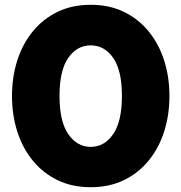

<svg xmlns="http://www.w3.org/2000/svg" viewBox="-20 -770 756 800"><path d="M358 10Q280 10 219.5 -19.5Q159 -49 116.5 -101Q74 -153 52 -222Q30 -291 30 -370Q30 -449 52 -518Q74 -587 116.5 -639Q159 -691 219.5 -720.5Q280 -750 358 -750Q436 -750 496.5 -720.5Q557 -691 599.5 -639Q642 -587 664 -518Q686 -449 686 -370Q686 -291 664 -222Q642 -153 599.5 -101Q557 -49 496.5 -19.5Q436 10 358 10ZM358 -158Q415 -158 451.5 -211Q488 -264 488 -370Q488 -477 451.5 -529Q415 -581 358 -581Q301 -581 264.5 -529Q228 -477 228 -370Q228 -264 264.5 -211Q301 -158 358 -158Z"/></svg>

Font: Be Vietnam Pro Black
Style: Regular
Weight: 900
Designer: Lam Bao, Tony Le, Vietanh Nguyen
Foundry: Yellow Type Foundry
Version: Version 1.002; ttfautohint (v1.8.3)